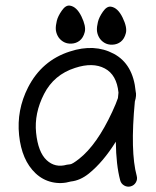

<svg xmlns="http://www.w3.org/2000/svg" viewBox="-20 -677 575 709"><path d="M481 -339.4Q484.9 -324.7 478 -302.2Q460.4 -117.2 484.9 -27.3Q488.3 -14.6 481.7 -3.4Q475.1 7.8 462.6 11.2Q450.2 14.6 438.7 8.1Q427.2 1.5 423.8 -11.2Q408.7 -67.9 407.7 -153.8Q360.8 -78.6 308.1 -36.1Q275.9 -10.3 241.7 -6.8Q206.5 3.4 172.1 -4.4Q137.7 -12.2 111.3 -37.1Q60.1 -85.4 50.5 -178Q41 -270.5 83.5 -354Q134.3 -453.6 237.8 -486.8Q328.6 -516.6 400.1 -478.5Q471.7 -440.4 481 -339.4ZM417.5 -335Q411.1 -400.9 366.9 -424.3Q322.8 -447.8 257.3 -426.3Q179.2 -401.4 142.6 -329.8Q106 -258.3 113.3 -186.8Q120.6 -115.2 152.1 -85.7Q183.6 -56.2 227.1 -68.8Q231 -69.8 239 -70.3Q247.1 -70.8 272 -90.3Q337.9 -142.1 394.5 -264.2Q409.2 -295.9 415.5 -314.9Q416.5 -324.7 417.5 -335ZM390.1 -652.3Q415 -648.4 432.6 -612.3Q450.2 -576.2 444.8 -554.9Q439.5 -533.7 426.3 -523.2Q413.1 -512.7 395.5 -512Q377.9 -511.2 364.7 -519.5Q351.6 -527.8 345 -540.5Q338.4 -553.2 337.9 -565.9Q337.4 -578.6 341.6 -595.9Q345.7 -613.3 360.1 -634Q374.5 -654.8 390.1 -652.3ZM238.3 -656.2Q263.2 -652.3 280.8 -616.2Q298.3 -580.1 293 -558.8Q287.6 -537.6 274.4 -527.1Q261.2 -516.6 243.7 -515.9Q226.1 -515.1 212.9 -523.4Q199.7 -531.7 193.1 -544.4Q186.5 -557.1 186 -569.8Q185.5 -582.5 189.7 -599.9Q193.8 -617.2 208.3 -637.9Q222.7 -658.7 238.3 -656.2Z"/></svg>

Font: Chilanka
Style: Regular
Weight: 400
Designer: Santhosh Thottingal <santhosh.thottingal@gmail.com>
Foundry: Swathanthra Malayalam Computing(SMC)
Version: Version 1.3; 20181103